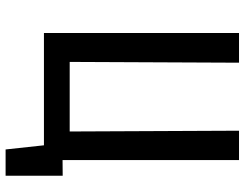

<svg xmlns="http://www.w3.org/2000/svg" viewBox="-114 -623 874 686"><g transform="rotate(90 323.0 -280.0)"><path d="M98 0V-697H204L201 -44L153 -92H498L450 -44L447 -697H552V0ZM492 -66 608 -67V137H514Z"/></g></svg>

Font: Ruda SemiBold
Style: Regular
Weight: 600
Designer: Mariela Monsalve and Angelina Sanchez
Foundry: Mariela Monsalve and Angelina Sanchez
Version: Version 2.001